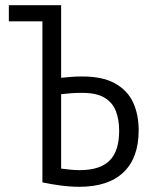

<svg xmlns="http://www.w3.org/2000/svg" viewBox="-20 -713 587 738"><path d="M285 5Q251 5 213 0Q175 -5 143 -12V-631H14V-693H215V-414Q235 -416 253.5 -417.5Q272 -419 291 -419Q372 -420 421 -393Q470 -366 491.5 -319.5Q513 -273 513 -212Q513 -106 454.5 -50.5Q396 5 285 5ZM286 -59Q364 -59 401 -95.5Q438 -132 438 -210Q438 -254 425 -287Q412 -320 380 -338.5Q348 -357 290 -356Q271 -356 251.5 -354.5Q232 -353 215 -351V-65Q230 -63 249 -61Q268 -59 286 -59Z"/></svg>

Font: Ubuntu Sans Condensed
Style: Regular
Weight: 400
Width: 3
Designer: Dalton Maag Ltd
Foundry: Dalton Maag Ltd
Version: Version 1.006; ttfautohint (v1.8.4.7-5d5b)